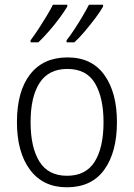

<svg xmlns="http://www.w3.org/2000/svg" viewBox="-20 -786 569 816"><path d="M477 -267Q477 -139 423 -64.5Q369 10 264 10Q163 10 107.5 -64.5Q52 -139 52 -267Q52 -398 108 -470Q164 -542 267 -542Q370 -542 423.5 -467.5Q477 -393 477 -267ZM110 -267Q110 -160 147.5 -99.5Q185 -39 265 -39Q345 -39 382.5 -99Q420 -159 420 -267Q420 -370 384 -431.5Q348 -493 266 -493Q187 -493 148.5 -434Q110 -375 110 -267ZM418 -758Q407 -738 386 -710Q365 -682 341 -653.5Q317 -625 296 -606H263V-615Q279 -635 297 -662.5Q315 -690 331.5 -718Q348 -746 358 -766H418ZM266 -758Q254 -738 233.5 -710Q213 -682 188.5 -654Q164 -626 143 -606H110V-615Q126 -636 144 -663.5Q162 -691 178.5 -718.5Q195 -746 205 -766H266Z"/></svg>

Font: Noto Sans Thai Looped SemiCondensed Light
Style: Regular
Weight: 300
Width: 4
Designer: Sasikarn Vongin, Ben Mitchell
Foundry: The Fontpad Ltd
Version: Version 1.001; ttfautohint (v1.8.4.7-5d5b)